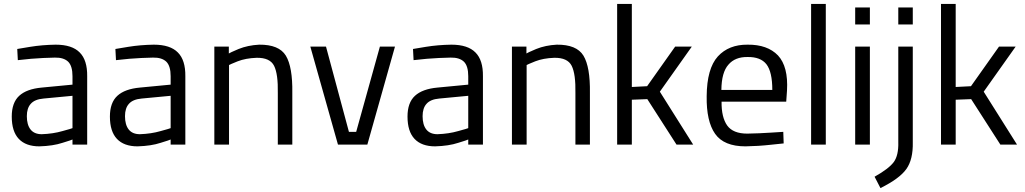

<svg xmlns="http://www.w3.org/2000/svg" viewBox="-20 -738 5230 980"><path d="M350 -84Q347 -82 299 -69Q251 -55 193 -53Q155 -53 136 -77Q117 -101 117 -145Q117 -186 137 -208Q157 -231 202 -235L350 -249ZM425 -349Q426 -431 387 -470Q348 -510 264 -510Q195 -509 134 -499Q72 -489 68 -488L71 -431Q76 -432 139 -438Q202 -443 260 -444Q305 -445 328 -423Q350 -401 350 -349V-306L193 -291Q116 -284 78 -249Q40 -214 40 -143Q40 -67 76 -29Q112 9 181 9Q251 7 299 -9Q348 -24 350 -26V0H425Z M851 -84Q848 -82 800 -69Q752 -55 694 -53Q656 -53 637 -77Q618 -101 618 -145Q618 -186 638 -208Q658 -231 703 -235L851 -249ZM926 -349Q927 -431 888 -470Q849 -510 765 -510Q696 -509 635 -499Q573 -489 569 -488L572 -431Q577 -432 640 -438Q703 -443 761 -444Q806 -445 829 -423Q851 -401 851 -349V-306L694 -291Q617 -284 579 -249Q541 -214 541 -143Q541 -67 577 -29Q613 9 682 9Q752 7 800 -9Q849 -24 851 -26V0H926Z M1149 -406Q1151 -408 1193 -425Q1234 -441 1290 -443Q1358 -444 1379 -402Q1400 -360 1398 -262V0H1472V-264Q1474 -396 1439 -454Q1404 -511 1303 -510Q1245 -507 1198 -488Q1151 -468 1148 -465V-500H1074V0H1149Z M1705 0H1855L1996 -500H1919L1798 -65H1761L1644 -500H1564Z M2370 -84Q2367 -82 2319 -69Q2271 -55 2213 -53Q2175 -53 2156 -77Q2137 -101 2137 -145Q2137 -186 2157 -208Q2177 -231 2222 -235L2370 -249ZM2445 -349Q2446 -431 2407 -470Q2368 -510 2284 -510Q2215 -509 2154 -499Q2092 -489 2088 -488L2091 -431Q2096 -432 2159 -438Q2222 -443 2280 -444Q2325 -445 2348 -423Q2370 -401 2370 -349V-306L2213 -291Q2136 -284 2098 -249Q2060 -214 2060 -143Q2060 -67 2096 -29Q2132 9 2201 9Q2271 7 2319 -9Q2368 -24 2370 -26V0H2445Z M2668 -406Q2670 -408 2712 -425Q2753 -441 2809 -443Q2877 -444 2898 -402Q2919 -360 2917 -262V0H2991V-264Q2993 -396 2958 -454Q2923 -511 2822 -510Q2764 -507 2717 -488Q2670 -468 2667 -465V-500H2593V0H2668Z M3205 -229 3284 -232 3433 0H3518L3348 -270L3511 -500H3426L3283 -298L3205 -294V-718H3130V0H3205Z M3662 -279Q3663 -369 3698 -408Q3732 -448 3796 -447Q3862 -448 3892 -410Q3922 -371 3922 -279ZM3794 -56Q3722 -56 3692 -97Q3662 -139 3663 -219H3993L3997 -276Q4004 -398 3951 -455Q3897 -511 3796 -510Q3700 -511 3644 -450Q3588 -388 3587 -247Q3585 -119 3630 -55Q3675 9 3785 9Q3850 8 3913 1Q3975 -5 3980 -6L3978 -65Q3974 -64 3914 -61Q3855 -57 3794 -56Z M4195 0V-718H4120V0Z M4420 -613V-700H4345V-613ZM4420 0V-500H4345V0Z M4639 -613V-700H4565V-613ZM4565 -13Q4567 55 4542 89Q4517 123 4444 164L4474 222Q4571 174 4606 125Q4641 76 4639 -12V-500H4565Z M4858 -229 4937 -232 5086 0H5171L5001 -270L5164 -500H5079L4936 -298L4858 -294V-718H4783V0H4858Z"/></svg>

Font: RazerF5
Style: Regular
Weight: 400
Foundry: Razer Inc.
Version: Version 2